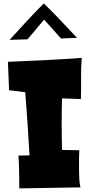

<svg xmlns="http://www.w3.org/2000/svg" viewBox="-20 -1049 549 1102"><path d="M449.2 -716.8Q444.3 -657.2 445.3 -598.1Q446.3 -539.1 444.3 -480.5L335.9 -484.4Q335 -450.2 334.5 -417Q334 -383.8 334 -349.6Q334 -308.6 334.5 -269Q335 -229.5 335.9 -188.5L435.5 -186.5Q433.6 -158.2 433.6 -128.9Q433.6 -99.6 433.6 -70.3Q433.6 -45.9 435.1 -21.5Q436.5 2.9 441.4 26.4L90.8 32.2Q90.8 -15.6 89.8 -62Q88.9 -108.4 85.9 -156.2L149.4 -157.2Q144.5 -249 138.2 -338.9Q131.8 -428.7 125 -519.5L32.2 -531.2Q30.3 -572.3 28.8 -612.8Q27.3 -653.3 25.4 -694.3Q131.8 -698.2 236.8 -703.6Q341.8 -709 449.2 -716.8ZM421.9 -832 330.1 -828.1 233.4 -936.5 137.7 -823.2 35.2 -820.3Q84 -874 132.3 -926.3Q180.7 -978.5 231.4 -1029.3Q281.2 -981.4 327.6 -932.1Q374 -882.8 421.9 -832Z"/></svg>

Font: Slackey
Style: Regular
Weight: 400
Designer: Squid
Foundry: Font Diner, Inc DBA Sideshow
Version: Version 1.000